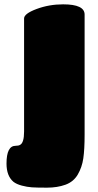

<svg xmlns="http://www.w3.org/2000/svg" viewBox="-20 -730 450 885"><path d="M42 108Q10 81 10 24Q10 -58 52 -58Q65 -58 72 -62Q91 -71 91 -124V-645Q91 -667 148.5 -688.5Q206 -710 271 -710Q370 -710 370 -663V-110Q370 -41 364 0Q358 41 338.5 74.5Q319 108 281.5 121.5Q244 135 196.5 135Q149 135 127 133.5Q105 132 80.5 125.5Q56 119 42 108Z"/></svg>

Font: Titan One
Style: Regular
Weight: 400
Designer: Rodrigo Fuenzalida
Foundry: Rodrigo Fuenzalida
Version: Version 1.001